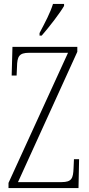

<svg xmlns="http://www.w3.org/2000/svg" viewBox="-20 -951 451 971"><path d="M180 -784V-771H191C231 -817 284 -886 304 -921V-931H248C234 -886 210 -841 180 -784ZM23 0H377L380 -146H354L352 -101C350 -49 343 -30 291 -30H71L371 -689V-714H43L39 -569H64L66 -613C67 -665 76 -684 127 -684H324L23 -26Z"/></svg>

Font: Noto Serif Armenian ExtraCondensed ExtraLight
Style: Regular
Weight: 200
Width: 2
Designer: Monotype Design Team
Foundry: Monotype Imaging Inc.
Version: Version 2.008